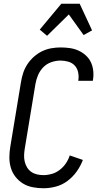

<svg xmlns="http://www.w3.org/2000/svg" viewBox="-20 -996 540 1024"><path d="M212 8Q183 8 154.5 2.5Q126 -3 103 -17Q80 -31 63 -52.5Q46 -74 38 -100.5Q30 -127 30 -156Q30 -185 35 -214L92 -559Q96 -584 104 -608Q112 -632 126.5 -654Q141 -676 161.5 -694Q182 -712 205 -723Q228 -734 253 -738.5Q278 -743 303 -743Q328 -743 352.5 -739.5Q377 -736 398 -726.5Q419 -717 436.5 -701.5Q454 -686 464 -665.5Q474 -645 477 -620.5Q480 -596 476 -571L475 -565H397L398 -569Q401 -590 396.5 -611Q392 -632 378.5 -646.5Q365 -661 344.5 -667Q324 -673 302 -673Q279 -673 254 -664.5Q229 -656 211 -637.5Q193 -619 183 -595.5Q173 -572 169 -548L112 -203Q109 -185 108.5 -167.5Q108 -150 112 -133.5Q116 -117 124.5 -103Q133 -89 146.5 -79.5Q160 -70 177 -66Q194 -62 212 -62Q234 -62 256.5 -68.5Q279 -75 298.5 -90Q318 -105 331.5 -125Q345 -145 352 -167L422 -143Q410 -111 389.5 -82Q369 -53 340.5 -31.5Q312 -10 278.5 -1Q245 8 212 8ZM231 -805 192 -838 307 -976H405L471 -834L426 -809L347 -919Z"/></svg>

Font: Iosevka SS18
Style: Italic
Weight: 400
Italic angle: -9°
Monospace: yes
Designer: Belleve Invis
Foundry: Belleve Invis
Version: Version 25.1.1; ttfautohint (v1.8.4)